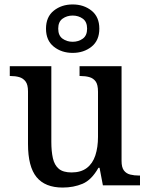

<svg xmlns="http://www.w3.org/2000/svg" viewBox="-20 -834 681 864"><path d="M262 10Q183 10 144.5 -37Q106 -84 106 -186V-423Q106 -453 95 -467.5Q84 -482 66.5 -487Q49 -492 26 -492H24V-536H211V-196Q211 -153 218 -122Q225 -91 244.5 -74.5Q264 -58 302 -58Q344 -58 370.5 -78Q397 -98 409 -134.5Q421 -171 421 -218V-421Q421 -453 410.5 -467.5Q400 -482 382 -487Q364 -492 341 -492H338V-536H527V-110Q527 -81 537.5 -67Q548 -53 566 -48.5Q584 -44 606 -44H610V0H443L428 -79H423Q392 -24 351.5 -7Q311 10 262 10ZM307 -596Q257 -596 222 -624Q187 -652 187 -705Q187 -758 222 -786Q257 -814 307 -814Q357 -814 392 -786Q427 -758 427 -705Q427 -652 392 -624Q357 -596 307 -596ZM307 -646Q333 -646 352.5 -660Q372 -674 372 -705Q372 -736 352.5 -750Q333 -764 307 -764Q281 -764 261.5 -750Q242 -736 242 -705Q242 -674 261.5 -660Q281 -646 307 -646Z"/></svg>

Font: ET Text
Style: Regular
Weight: 470
Designer: Monotype Design Team
Foundry: Monotype Imaging Inc.
Version: Version 2.009